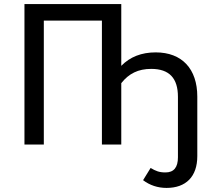

<svg xmlns="http://www.w3.org/2000/svg" viewBox="-20 -709 1023 942"><path d="M744 -452C674 -452 618 -430 575 -386V-689H100V0H195V-608H480V0H575V-301C612 -348 658 -371 722 -371C811 -371 853 -325 853 -234V63C853 112 833 137 792 137C761 137 744 130 719 115L682 175C715 200 754 213 797 213C892 213 948 158 948 57V-235C948 -371 873 -452 744 -452Z"/></svg>

Font: Fira Sans
Style: Regular
Weight: 400
Designer: Carrois Corporate & Edenspiekermann AG
Foundry: Carrois Corporate GbR & Edenspiekermann AG
Version: Version 4.203